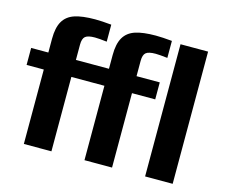

<svg xmlns="http://www.w3.org/2000/svg" viewBox="-100 -846 1157 982"><g transform="rotate(15 478.5 -355.0)"><path d="M101 -394H10V-484H101V-557Q101 -616 120.5 -649.5Q140 -683 180.5 -696.5Q221 -710 289 -710Q323 -710 375 -705V-615Q332 -620 312 -620Q275 -620 261 -608.5Q247 -597 247 -565V-484H422V-557Q422 -616 441.5 -649.5Q461 -683 501.5 -696.5Q542 -710 610 -710Q644 -710 696 -705V-615Q653 -620 633 -620Q596 -620 582 -608.5Q568 -597 568 -565V-484H691V-394H568V0H422V-394H247V0H101ZM743 -700H889V0H743Z"/></g></svg>

Font: Play
Style: Bold
Weight: 700
Designer: Jonas Hecksher (Cyrillic expansion: Cyreal)
Foundry: Jonas Hecksher, Playtype, e-types AS
Version: Version 2.101; ttfautohint (v1.5.65-e2d9)